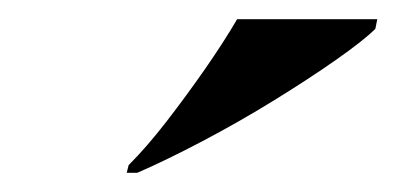

<svg xmlns="http://www.w3.org/2000/svg" viewBox="-20 -786 413 200"><path d="M114 -614Q133 -633 153.5 -659.5Q174 -686 193.5 -714Q213 -742 227 -766H373L371 -756Q359 -744 330.5 -724Q302 -704 265.5 -681.5Q229 -659 191 -639Q153 -619 123 -606H112Z"/></svg>

Font: Noto Serif Display ExtraCondensed ExtraBold
Style: Italic
Weight: 800
Width: 2
Italic angle: -12°
Designer: Monotype Design Team
Foundry: Monotype Imaging Inc.
Version: Version 2.009